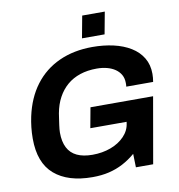

<svg xmlns="http://www.w3.org/2000/svg" viewBox="-94 -965 991 1063"><g transform="rotate(-10 401.0 -433.5)"><path d="M341 12Q203 12 127 -53.5Q51 -119 51 -255Q51 -288 54.5 -319Q58 -350 64 -378Q86 -480 140 -551.5Q194 -623 276.5 -660.5Q359 -698 464 -698Q527 -698 582 -685.5Q637 -673 678.5 -647.5Q720 -622 743 -583.5Q766 -545 766 -494Q766 -483 765 -472Q764 -461 762 -449H611Q612 -455 612 -460Q612 -465 612 -470Q612 -496 601 -515.5Q590 -535 570.5 -548.5Q551 -562 524.5 -569Q498 -576 467 -576Q415 -576 373 -562Q331 -548 300 -521.5Q269 -495 248 -456.5Q227 -418 218 -368Q215 -347 212.5 -331Q210 -315 208.5 -303Q207 -291 206 -281.5Q205 -272 205 -262Q205 -211 222.5 -177Q240 -143 275 -126.5Q310 -110 362 -110Q418 -110 465 -127.5Q512 -145 542.5 -177Q573 -209 578 -250L579 -257H375L396 -371H748L683 0H586L584 -76Q550 -47 513 -27.5Q476 -8 434 2Q392 12 341 12ZM416 -755 439 -879H566L543 -755Z"/></g></svg>

Font: Archivo SemiBold
Style: Bold Italic
Weight: 700
Italic angle: -10°
Version: Version 2.001